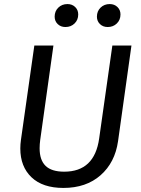

<svg xmlns="http://www.w3.org/2000/svg" viewBox="-20 -913 696 945"><path d="M561 -218Q546 -113 475 -50.5Q404 12 292 12Q190 12 135 -40.5Q80 -93 80 -182Q80 -203 83 -224L149 -689H243L178 -225Q175 -203 175 -183Q175 -125 204.5 -96.5Q234 -68 296 -68Q445 -68 468 -231L533 -689H627ZM249 -831Q249 -858 267 -875.5Q285 -893 312 -893Q335 -893 350 -878.5Q365 -864 365 -842Q365 -815 347 -797.5Q329 -780 302 -780Q279 -780 264 -794.5Q249 -809 249 -831ZM457 -831Q457 -858 475 -875.5Q493 -893 520 -893Q543 -893 558 -878.5Q573 -864 573 -842Q573 -815 555 -797.5Q537 -780 510 -780Q487 -780 472 -794.5Q457 -809 457 -831Z"/></svg>

Font: FiraGO
Style: Italic
Weight: 400
Italic angle: -8°
Designer: bBox Type GmbH
Foundry: bBox Type GmbH
Version: Version 1.001